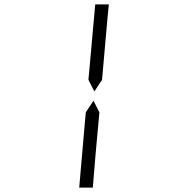

<svg xmlns="http://www.w3.org/2000/svg" viewBox="-20 -938 856 875"><path d="M403 -83H341L367 -382L371 -426L406 -479L433 -426L415 -229ZM414 -918H476L470 -857L445 -574L410 -521L383 -574L387 -618Z"/></svg>

Font: DSEG14 Classic
Style: Light Italic
Weight: 300
Designer: Keshikan(Twitter:@keshinomi_88pro)
Version: Version 0.46